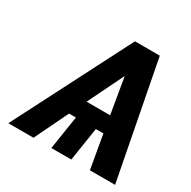

<svg xmlns="http://www.w3.org/2000/svg" viewBox="-159 -864 1010 1017"><g transform="rotate(30 346.5 -355.5)"><path d="M19 0H173L272 -205H314L282 0H404L436 -205H482L518 0H672L535 -711H383ZM321 -306 428 -525 465 -306Z"/></g></svg>

Font: Asimov Pro
Style: BdObl
Weight: 700
Designer: Google
Version: Version 2.000980; 2014